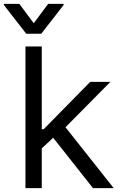

<svg xmlns="http://www.w3.org/2000/svg" viewBox="-54 -966 618 986"><path d="M76.7 0V-727.3H160.5V-302.6H170.5L409.1 -545.5H512.8L282.3 -312.5L529.8 0H423.3L219.1 -258.5L160.5 -204.2V0ZM45.5 -946 119.3 -846.6 193.2 -946H272.7V-940.3L157.7 -792.6H81L-34.1 -940.3V-946Z"/></svg>

Font: Inter Alia
Style: Regular
Weight: 400
Designer: Rasmus Andersson (Latin, Greek, Cyrillic etc.) and Evan from Shavian.info (Shavian, old style figures)
Foundry: Shavian.info
Version: Version 0.001;git-37ab20767